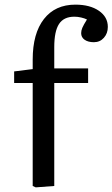

<svg xmlns="http://www.w3.org/2000/svg" viewBox="-20 -802 485 828"><path d="M134 6 121 0V-444H41V-494L121 -504V-545Q121 -658 169.5 -720Q218 -782 305 -782Q368 -782 406.5 -755.5Q445 -729 445 -686Q445 -658 428 -639Q411 -620 385 -620Q360 -620 345 -630.5Q330 -641 330 -659Q330 -670 335 -682Q340 -694 355 -718Q345 -723 330 -726.5Q315 -730 301 -730Q255 -730 234.5 -698.5Q214 -667 214 -599V-507H360V-444H214V0Z"/></svg>

Font: Literata 12pt
Style: Regular
Weight: 400
Designer: Latin by Veronika Burian and Jose Scaglione. Greek by Irene Vlachou. Cyrillic by Vera Evstafieva.
Foundry: TypeTogether
Version: Version 3.002